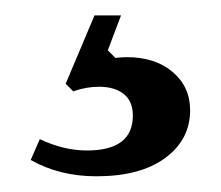

<svg xmlns="http://www.w3.org/2000/svg" viewBox="-20 -12 284 247"><path d="M135.7 7.8 118.7 52.7 128.4 62.5Q138.2 61.5 142.6 61.5Q179.7 61.5 202.1 80.6Q224.6 99.6 224.6 129.9Q224.6 167.5 192.6 191.2Q160.6 214.8 104 214.8Q56.6 214.8 19.5 193.8L31.2 167Q62 181.6 91.8 181.6Q150.9 181.6 150.9 136.7Q150.9 118.2 139.2 108.9Q127.4 99.6 107.4 99.6Q90.8 99.6 74.2 105.5L64.5 95.7L101.6 7.8Z"/></svg>

Font: Happy Times at the IKOB
Style: Regular
Weight: 400
Designer: Lucas Le Bihan
Foundry: Lucas Le Bihan
Version: Version 1.000;PS 1.0;hotconv 1.0.88;makeotf.lib2.5.647800